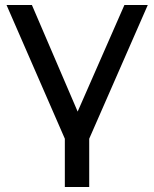

<svg xmlns="http://www.w3.org/2000/svg" viewBox="-20 -550 614 764"><path d="M335 2V194H238V2L6 -530H107L289 -106L475 -530H568Z"/></svg>

Font: APTA Sans Medium
Style: Bold
Weight: 500
Version: Version 7.200